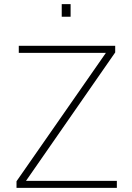

<svg xmlns="http://www.w3.org/2000/svg" viewBox="-20 -910 641 930"><path d="M60 0V-32L493 -654H71V-688H538V-656L106 -34H546V0ZM279 -829V-890H322V-829Z"/></svg>

Font: Saira Thin Thin
Style: Regular
Weight: 250
Version: Version 1.101